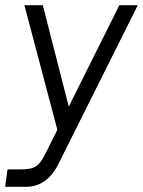

<svg xmlns="http://www.w3.org/2000/svg" viewBox="-28 -520 551 740"><path d="M-8 200 1 133H51Q94 133 111.5 120.5Q129 108 143 80L193 -20L66 -500H137L237 -109L432 -500H503L198 110Q154 200 72 200Z"/></svg>

Font: Haskoy
Style: Italic
Weight: 400
Designer: Ertekin Erdin
Foundry: Ertekin Erdin
Version: Version 2.000; ttfautohint (v1.8.4.7-5d5b)